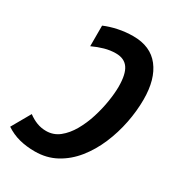

<svg xmlns="http://www.w3.org/2000/svg" viewBox="-201 -829 862 945"><g transform="rotate(30 230.5 -357.0)"><path d="M279 -724Q377 -724 427.5 -659Q478 -594 478 -479Q478 -414 464.5 -345.5Q451 -277 424 -213.5Q397 -150 356.5 -99.5Q316 -49 262 -19.5Q208 10 141 10Q93 10 52.5 -0.5Q12 -11 -24 -35L37 -142Q61 -124 86 -114.5Q111 -105 139 -105Q181 -105 213.5 -131Q246 -157 270 -199Q294 -241 309.5 -290.5Q325 -340 332.5 -388Q340 -436 340 -472Q340 -543 317.5 -575.5Q295 -608 247 -608Q215 -608 183 -599Q151 -590 119 -575V-692Q151 -706 193 -715Q235 -724 279 -724Z"/></g></svg>

Font: Noto Sans Condensed
Style: Bold Italic
Weight: 700
Width: 3
Italic angle: -12°
Designer: Monotype Design Team
Foundry: Monotype Imaging Inc.
Version: Version 2.013; ttfautohint (v1.8.4.7-5d5b)